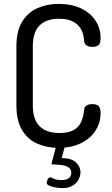

<svg xmlns="http://www.w3.org/2000/svg" viewBox="-20 -751 572 983"><path d="M278 6Q220 6 171 -15.5Q122 -37 93 -85Q64 -133 64 -212V-513Q64 -592 93.5 -640Q123 -688 172 -709.5Q221 -731 279 -731Q347 -731 395 -708Q443 -685 469 -645.5Q495 -606 495 -557Q495 -529 484.5 -520Q474 -511 453 -511Q433 -511 422.5 -519Q412 -527 411 -540Q410 -555 405.5 -574.5Q401 -594 387.5 -612.5Q374 -631 348.5 -643Q323 -655 281 -655Q217 -655 182.5 -620.5Q148 -586 148 -513V-212Q148 -139 183 -104.5Q218 -70 284 -70Q326 -70 350.5 -82Q375 -94 387 -112Q399 -130 404 -150.5Q409 -171 411 -189Q412 -204 423 -211Q434 -218 453 -218Q474 -218 484.5 -208.5Q495 -199 495 -171Q495 -122 468.5 -81.5Q442 -41 393.5 -17.5Q345 6 278 6ZM299 212Q284 212 265.5 209Q247 206 233 200Q219 194 219 185Q219 182 221 175Q223 168 227 162.5Q231 157 237 157Q243 157 256 164Q269 171 293 171Q321 171 333 160.5Q345 150 345 134Q345 115 329.5 105Q314 95 286 93L243 90L269 -9H314L296 58Q347 59 369.5 81Q392 103 392 131Q392 149 382.5 167.5Q373 186 352.5 199Q332 212 299 212Z"/></svg>

Font: Dosis Medium
Style: Regular
Weight: 500
Designer: EdgarTolentino, PabloImpallari, IginoMarini
Foundry: EdgarTolentino, PabloImpallari, IginoMarini
Version: Version 3.001; ttfautohint (v1.8.2)